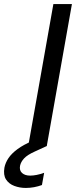

<svg xmlns="http://www.w3.org/2000/svg" viewBox="-112 -717 378 942"><path d="M26.4 0 149.9 -697.2H240.9L117.4 0ZM49.5 -26.5 102.4 -48.5 118.2 -0.8 59.3 26.2Q22.4 42.7 6.4 59.9Q-9.6 77.1 -13.6 96.1Q-17.9 119.1 -3.7 131.8Q10.4 144.6 36.3 144.6Q50.6 144.6 68.3 141.1Q86.1 137.6 104.6 130.8L93.8 190.8Q75.5 197.6 55.1 201.4Q34.7 205.1 14.4 205.1Q-15.1 205.1 -41.6 195.2Q-68.2 185.3 -82.4 163.5Q-96.5 141.8 -90.3 105.4Q-85.5 81.1 -70.3 58.6Q-55.2 36.1 -25.8 14.4Q3.7 -7.3 49.5 -26.5Z"/></svg>

Font: Poppins Variable
Style: Italic
Weight: 100
Italic angle: -10°
Designer: Jonny Pinhorn
Foundry: Indian Type Foundry
Version: Version 6.000